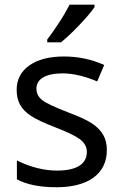

<svg xmlns="http://www.w3.org/2000/svg" viewBox="-20 -786 519 816"><path d="M180.7 -606H238.8C259.3 -622.1 284.7 -645.5 314.9 -677.2C345.2 -709 367.7 -734.9 381.8 -755.9V-766.1H275.9C262.7 -740.7 247.1 -713.9 228 -685.1C209 -656.2 192.9 -633.8 180.7 -618.2ZM434.1 -147.9C434.1 -172.9 429.2 -194.3 418.9 -212.4C408.7 -230.5 393.1 -246.6 372.1 -260.7C350.6 -274.9 317.4 -290.5 272.9 -307.1C213.4 -330.1 175.3 -347.7 159.2 -360.8C143.1 -373.5 134.8 -389.6 134.8 -409.2C134.8 -449.7 173.3 -474.1 246.1 -474.1C289.6 -474.1 338.9 -462.9 393.1 -439.9L422.9 -509.8C369.6 -533.7 313 -545.9 252 -545.9C189.5 -545.9 140.1 -533.2 104.5 -507.8C68.8 -482.4 50.8 -447.8 50.8 -403.8C50.8 -378.9 55.7 -357.9 65.4 -340.8C74.7 -323.7 89.8 -308.1 110.4 -294.4C130.9 -280.3 166.5 -263.7 216.8 -244.1C266.1 -225.1 300.8 -208.5 320.3 -193.8C339.4 -179.2 349.1 -161.1 349.1 -140.1C349.1 -91.8 310.5 -61 222.2 -61C167.5 -61 110.8 -75.2 51.8 -104V-23.9C93.3 -1.5 149.4 9.8 220.2 9.8C355.5 9.8 434.1 -47.9 434.1 -147.9Z"/></svg>

Font: Noto Reveo Sans
Style: Regular
Weight: 400
Designer: Monotype Design team
Foundry: Monotype Imaging Inc.
Version: Version 1.04